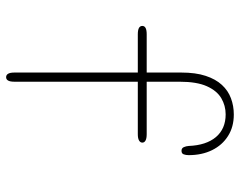

<svg xmlns="http://www.w3.org/2000/svg" viewBox="-102 -714 822 659"><g transform="rotate(90 309.5 -384.0)"><path d="M97 -445.5Q68.5 -445.5 68.5 -461Q68.5 -476 97 -476H228.5V-594.5Q228.5 -644 239.8 -678.2Q251 -712.5 270.8 -734Q290.5 -755.5 316.8 -765.2Q343 -775 372.5 -775Q415 -775 446.2 -755.2Q477.5 -735.5 494.8 -700.5Q512 -665.5 512 -620Q512 -610.5 509.2 -603Q506.5 -595.5 497 -595.5Q488 -595.5 484.5 -603.5Q481 -611.5 480.5 -620Q478 -680.5 449.8 -713.8Q421.5 -747 372 -747Q342 -747 316.5 -732Q291 -717 275.5 -682.5Q260 -648 260 -589.5V-476H440Q454.5 -476 461.8 -472Q469 -468 469 -461Q469 -454 461.8 -449.8Q454.5 -445.5 440 -445.5H260V-22Q260 6.5 244.5 6.5Q228.5 6.5 228.5 -22V-445.5Z"/></g></svg>

Font: Sono Monospace ExtraLight
Style: Regular
Weight: 250
Version: Version 2.112